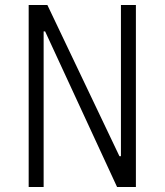

<svg xmlns="http://www.w3.org/2000/svg" viewBox="-20 -750 660 770"><path d="M449.5 0H525V-730H465V-123.5H459L170 -730H95V0H155V-624H161Z"/></svg>

Font: Monaspace Neon ExtraLight
Style: Regular
Weight: 200
Designer: Riley Cran & the Lettermatic Team
Foundry: Lettermatic
Version: Version 1.200 (Monaspace Neon)